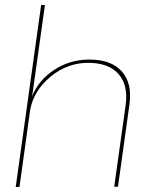

<svg xmlns="http://www.w3.org/2000/svg" viewBox="-20 -750 607 770"><path d="M160.2 -730 108.9 -363.8Q134.3 -428.2 197.3 -469.7Q260.3 -511.2 338.9 -511.2Q425.8 -511.2 468.5 -463.6Q511.2 -416 499 -330.1L453.1 -1H438L483.9 -328.1Q495.1 -408.7 455.1 -453.4Q415 -498 334 -498Q250 -498 182.9 -442.6Q115.7 -387.2 101.1 -310.1L58.1 0H43L145 -730Z"/></svg>

Font: Human Sans Thin
Style: Italic
Weight: 100
Italic angle: -8°
Designer: Tim Radville
Foundry: Continuum
Version: Version 1.000;FEAKit 1.0